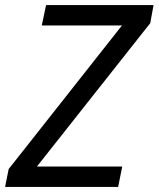

<svg xmlns="http://www.w3.org/2000/svg" viewBox="-30 -734 623 754"><path d="M434 0 450 -80H115L560 -643L573 -714H151L134 -634H449L4 -70L-10 0Z"/></svg>

Font: BC Sans
Style: Italic
Weight: 400
Italic angle: -12°
Designer: Monotype Design Team
Designer: Province of B.C.
Foundry: Monotype Imaging Inc.
Version: Version 2.000;GOOG;noto-source:20170915:90ef993387c0